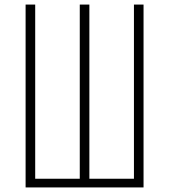

<svg xmlns="http://www.w3.org/2000/svg" viewBox="-20 -820 740 840"><path d="M92 -800H134V-38H329V-800H371V-38H566V-800H608V0H92Z"/></svg>

Font: Martian Mono Thin
Style: Regular
Weight: 100
Monospace: yes
Designer: Roman Shamin
Foundry: Evil Martians
Version: Version 1.000; ttfautohint (v1.8.4.7-5d5b)